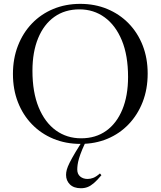

<svg xmlns="http://www.w3.org/2000/svg" viewBox="-20 -735 832 994"><path d="M395.5 -715Q471.5 -715 535.2 -688.5Q599 -662 646 -613.8Q693 -565.5 718.8 -499.5Q744.5 -433.5 744.5 -354Q744.5 -274 718.8 -207.5Q693 -141 646.2 -92Q599.5 -43 536 -16.5Q472.5 10 397 10Q320.5 10 256.5 -16.5Q192.5 -43 145.5 -91.5Q98.5 -140 72.8 -206Q47 -272 47 -352Q47 -431.5 72.8 -498Q98.5 -564.5 145.2 -613.2Q192 -662 255.8 -688.5Q319.5 -715 395.5 -715ZM400 -19Q475.5 -19 529.8 -57.8Q584 -96.5 613.5 -168Q643 -239.5 643 -336.5Q643 -448 610.8 -526Q578.5 -604 521.8 -645.2Q465 -686.5 391.5 -686.5Q316 -686.5 261.5 -647.8Q207 -609 177.5 -537.5Q148 -466 148 -368.5Q148 -257.5 180.2 -179.2Q212.5 -101 269.2 -60Q326 -19 400 -19ZM406 38.5Q394.5 66.5 389 85.5Q383.5 104.5 381.8 118Q380 131.5 380 142.5Q380 166 395.2 178.8Q410.5 191.5 433.5 191.5Q447 191.5 461.8 186.2Q476.5 181 497.5 163L505 172Q483 198.5 466 213Q449 227.5 433.2 233.5Q417.5 239.5 399 239.5Q362 239.5 342 219.8Q322 200 322 170.5Q322 157.5 325.8 143.5Q329.5 129.5 340.2 107.8Q351 86 371.5 51.5L406.5 -5H425.5Z"/></svg>

Font: Newsreader 60pt
Style: Regular
Weight: 400
Designer: Hugues Gentile
Foundry: Production Type
Version: Version 1.003